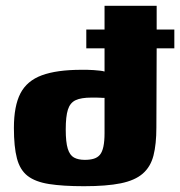

<svg xmlns="http://www.w3.org/2000/svg" viewBox="-20 -641 622 663"><path d="M278 -539H341V-621H521V-539H582V-474H521L520 -201Q520 -143 510 -104Q500 -65 473 -41.5Q446 -18 397 -8Q348 2 270 2Q197 2 149.5 -5.5Q102 -13 75.5 -33.5Q49 -54 38.5 -94Q28 -134 28 -199Q28 -275 50.5 -318.5Q73 -362 124.5 -381Q176 -400 262 -400Q269 -400 280 -400Q291 -400 303 -399Q315 -398 325 -397Q335 -396 341 -394V-474H278ZM273 -89Q291 -89 304 -93Q317 -97 325 -106.5Q333 -116 337 -134.5Q341 -153 341 -181V-303Q339 -303 336 -303Q333 -303 327 -303.5Q321 -304 313 -304Q305 -304 296 -304Q260 -304 241 -295Q222 -286 214.5 -262.5Q207 -239 207 -194Q207 -150 214 -127.5Q221 -105 235.5 -97Q250 -89 273 -89Z"/></svg>

Font: Genos Thin ExtraBold
Style: Regular
Weight: 800
Version: Version 1.010